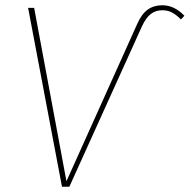

<svg xmlns="http://www.w3.org/2000/svg" viewBox="-20 -711 722 731"><path d="M87 -681H110L233 -21L502 -619Q519 -658 542.5 -674.5Q566 -691 598 -691Q644 -691 682 -651L669 -637Q652 -654 635.5 -663Q619 -672 598 -672Q573 -672 554.5 -658Q536 -644 521 -612L244 0H216Z"/></svg>

Font: Fira Sans Thin
Style: Italic
Weight: 250
Italic angle: -8°
Designer: Carrois Corporate & Edenspiekermann AG
Foundry: Carrois Corporate GbR & Edenspiekermann AG
Version: Version 4.203